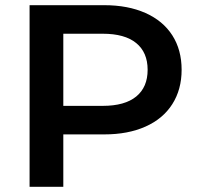

<svg xmlns="http://www.w3.org/2000/svg" viewBox="-20 -720 766 740"><path d="M680 -451Q680 -375 644 -318.5Q608 -262 540.5 -232Q473 -202 382 -202H224V0H94V-700H382Q473 -700 540.5 -670Q608 -640 644 -584Q680 -528 680 -451ZM549 -451Q549 -518 505 -554Q461 -590 376 -590H224V-312H376Q461 -312 505 -348Q549 -384 549 -451Z"/></svg>

Font: APTA Sans SemiBold
Style: Bold
Weight: 600
Version: Version 7.200